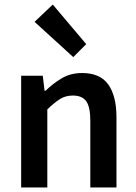

<svg xmlns="http://www.w3.org/2000/svg" viewBox="-20 -824 600 844"><path d="M73 0V-491H168L176 -425H180Q213 -457 251.5 -480Q290 -503 341 -503Q420 -503 456 -452.5Q492 -402 492 -308V0H377V-293Q377 -354 359 -379Q341 -404 300 -404Q268 -404 243.5 -388.5Q219 -373 188 -343V0ZM302 -573 132 -728 212 -804 359 -630Z"/></svg>

Font: Giro Sans Semibold
Style: Regular
Weight: 600
Designer: Paul D. Hunt
Foundry: Adobe Systems Incorporated
Version: Version 1.000;PS 1.0;hotconv 1.0.88;makeotf.lib2.5.647800